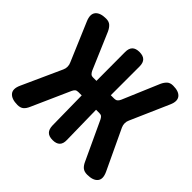

<svg xmlns="http://www.w3.org/2000/svg" viewBox="-142 -717 884 884"><g transform="rotate(45 300.0 -275.0)"><path d="M121.3 -26Q113.6 -7.8 102.9 1.1Q92.1 10 73.3 10Q35.3 10 19.4 -8.5Q3.6 -27 19.7 -62L107.1 -255.1Q112.1 -265.5 112.1 -277.6Q112.1 -289.7 107.1 -300.1L27.2 -488.4Q12.5 -523 27.6 -541.5Q42.8 -560 81.1 -560Q99.9 -560 110.7 -550.2Q121.4 -540.5 129.1 -523.7L205.8 -344Q210.1 -335.7 215.2 -330.7Q220.4 -325.7 230.4 -325.7H252.2L251.5 -512.9Q251.5 -536.8 263.1 -548.4Q274.7 -560 298.6 -560Q322.5 -560 334.1 -548.4Q345.7 -536.8 345.7 -512.9V-325.7H368.1Q378.1 -325.7 384.1 -330.7Q390.1 -335.7 394.1 -344.7L470.2 -524.4Q477.6 -540.5 488.1 -550.2Q498.7 -560 517.5 -560Q555.1 -560 569.6 -541.5Q584 -523 569.3 -489.8L487 -301.9Q482 -291.5 482 -279.8Q482 -268 487 -256.9L579.3 -61.3Q595.4 -27 580.4 -8.5Q565.4 10 527.1 10Q508.3 10 497.3 1.2Q486.4 -7.5 478.4 -25.3L391.4 -212.1Q387.1 -221.1 382 -225.7Q376.8 -230.4 366.8 -230.4H345L348.5 -37.1Q349.2 -13.2 337.6 -1.6Q326 10 302.1 10Q278.2 10 266.6 -1.6Q255 -13.2 254.3 -37.1L251.5 -230.4H229.1Q219.1 -230.4 213.6 -225.7Q208.1 -221.1 203.8 -211.4Z"/></g></svg>

Font: Maple Mono
Style: Regular
Weight: 400
Monospace: yes
Designer: subframe7536
Version: Version 7.300